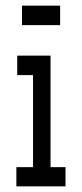

<svg xmlns="http://www.w3.org/2000/svg" viewBox="-20 -660 290 680"><path d="M38 0V-68H97V-394H41V-463H159V-68H212V0ZM58 -571V-640H193V-571Z"/></svg>

Font: Inconsolata UltraCondensed SemiBold
Style: Regular
Weight: 600
Width: 1
Monospace: yes
Designer: Raph Levien, Cyreal, Brenton Simpson
Foundry: Raph Levien, Cyreal, Google
Version: Version 3.001; ttfautohint (v1.8.2.53-6de2)